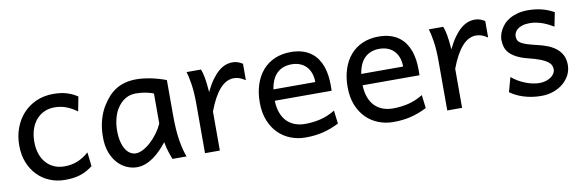

<svg xmlns="http://www.w3.org/2000/svg" viewBox="-42 -823 3496 1151"><g transform="rotate(-10 1705.5 -248.0)"><path d="M300.3 -507.8Q349.1 -507.8 384.5 -496.3Q419.9 -484.9 446.8 -466.3L429.7 -378.4Q396.5 -402.8 363.8 -415Q331.1 -427.2 293 -427.2Q260.3 -427.2 232.2 -414.8Q204.1 -402.3 183.3 -378.9Q162.6 -355.5 150.9 -321.3Q139.2 -287.1 139.2 -244.1Q139.2 -204.6 149.9 -172.4Q160.6 -140.1 180.7 -116.9Q200.7 -93.8 229 -81.1Q257.3 -68.4 293 -68.4Q337.4 -68.4 373.5 -83.5Q409.7 -98.6 441.9 -127L451.7 -41.5Q433.1 -27.3 414.8 -17.3Q396.5 -7.3 376.5 -0.7Q356.4 5.9 333.5 9Q310.5 12.2 283.2 12.2Q233.9 12.2 190.9 -5.1Q147.9 -22.5 115.7 -55.2Q83.5 -87.9 64.9 -134.3Q46.4 -180.7 46.4 -239.3Q46.4 -294.4 64.2 -343.3Q82 -392.1 115 -428.7Q147.9 -465.3 195.1 -486.6Q242.2 -507.8 300.3 -507.8Z M986.3 -258.8Q986.3 -166.5 996.6 -103.8Q1006.8 -41 1022.9 0H937.5Q935.1 -6.3 930.7 -17.6Q926.3 -28.8 921.6 -43.2Q917 -57.6 912.8 -74.2Q908.7 -90.8 905.8 -107.4Q886.7 -83 865.5 -61.5Q844.2 -40 820.8 -23.4Q797.4 -6.8 772 2.7Q746.6 12.2 720.2 12.2Q689.5 12.2 658.9 -1Q628.4 -14.2 604 -40.5Q579.6 -66.9 564.5 -106.7Q549.3 -146.5 549.3 -200.2Q549.3 -256.3 561.8 -302Q574.2 -347.7 595.7 -383.3Q614.7 -414.6 636.2 -438Q657.7 -461.4 683.3 -476.8Q709 -492.2 739.7 -500Q770.5 -507.8 808.1 -507.8Q826.7 -507.8 849.4 -505.1Q872.1 -502.4 895.8 -497.6Q919.4 -492.7 942.9 -485.8Q966.3 -479 986.3 -471.2ZM788.6 -424.8Q772.9 -424.8 757.1 -421.1Q741.2 -417.5 725.8 -408.7Q710.4 -399.9 696 -385.5Q681.6 -371.1 668.9 -349.1Q655.8 -326.7 647.7 -293.2Q639.6 -259.8 639.6 -224.6Q639.6 -184.1 647.2 -155Q654.8 -126 667.2 -107.2Q679.7 -88.4 695.6 -79.6Q711.4 -70.8 727.5 -70.8Q748 -70.8 772.2 -83.5Q796.4 -96.2 819.3 -117.2Q842.3 -138.2 862.5 -165.5Q882.8 -192.9 896 -222.2V-405.3Q888.7 -408.7 877.2 -412.1Q865.7 -415.5 851.8 -418.5Q837.9 -421.4 821.5 -423.1Q805.2 -424.8 788.6 -424.8Z M1452.6 -388.2Q1441.9 -395 1433.1 -399.7Q1424.3 -404.3 1416 -407.2Q1407.7 -410.2 1399.4 -411.4Q1391.1 -412.6 1381.8 -412.6Q1291 -412.6 1225.6 -237.8V0H1135.3V-300.3Q1135.3 -372.6 1127.2 -422.6Q1119.1 -472.7 1110.8 -498H1198.7Q1207 -478 1213.1 -444.6Q1219.2 -411.1 1223.1 -356.4Q1243.2 -398.4 1263.9 -427.2Q1284.7 -456.1 1305.9 -474.1Q1327.1 -492.2 1348.6 -500Q1370.1 -507.8 1391.6 -507.8Q1410.2 -507.8 1425.5 -502Q1440.9 -496.1 1452.6 -488.3Z M1745.6 -507.8Q1785.6 -507.8 1816.4 -498.3Q1847.2 -488.8 1869.6 -471.9Q1892.1 -455.1 1907.2 -432.6Q1922.4 -410.2 1931.4 -384.3Q1940.4 -358.4 1944.3 -330.3Q1948.2 -302.2 1948.2 -274.9Q1948.2 -268.1 1948.2 -255.9Q1948.2 -243.7 1947.8 -236.8H1601.6Q1603 -193.8 1615 -162.1Q1627 -130.4 1647.7 -109.6Q1668.5 -88.9 1696.5 -78.6Q1724.6 -68.4 1757.8 -68.4Q1805.2 -68.4 1850.6 -79.1Q1896 -89.8 1940.9 -117.2L1950.7 -36.6Q1924.8 -23.4 1899.9 -14.2Q1875 -4.9 1850.1 1Q1825.2 6.8 1799.6 9.5Q1773.9 12.2 1745.6 12.2Q1698.7 12.2 1656.2 -4.2Q1613.8 -20.5 1581.5 -52.5Q1549.3 -84.5 1530.3 -131.8Q1511.2 -179.2 1511.2 -241.7Q1511.2 -302.2 1527.6 -351.3Q1543.9 -400.4 1574.2 -435.3Q1604.5 -470.2 1647.9 -489Q1691.4 -507.8 1745.6 -507.8ZM1738.3 -434.6Q1684.6 -434.6 1650.4 -403.1Q1616.2 -371.6 1605.5 -305.2H1860.4Q1860.4 -336.4 1851.3 -360.6Q1842.3 -384.8 1825.9 -401.4Q1809.6 -418 1787.1 -426.3Q1764.6 -434.6 1738.3 -434.6Z M2280.3 -507.8Q2320.3 -507.8 2351.1 -498.3Q2381.8 -488.8 2404.3 -471.9Q2426.8 -455.1 2441.9 -432.6Q2457 -410.2 2466.1 -384.3Q2475.1 -358.4 2479 -330.3Q2482.9 -302.2 2482.9 -274.9Q2482.9 -268.1 2482.9 -255.9Q2482.9 -243.7 2482.4 -236.8H2136.2Q2137.7 -193.8 2149.7 -162.1Q2161.6 -130.4 2182.4 -109.6Q2203.1 -88.9 2231.2 -78.6Q2259.3 -68.4 2292.5 -68.4Q2339.8 -68.4 2385.3 -79.1Q2430.7 -89.8 2475.6 -117.2L2485.4 -36.6Q2459.5 -23.4 2434.6 -14.2Q2409.7 -4.9 2384.8 1Q2359.9 6.8 2334.2 9.5Q2308.6 12.2 2280.3 12.2Q2233.4 12.2 2190.9 -4.2Q2148.4 -20.5 2116.2 -52.5Q2084 -84.5 2064.9 -131.8Q2045.9 -179.2 2045.9 -241.7Q2045.9 -302.2 2062.3 -351.3Q2078.6 -400.4 2108.9 -435.3Q2139.2 -470.2 2182.6 -489Q2226.1 -507.8 2280.3 -507.8ZM2272.9 -434.6Q2219.2 -434.6 2185.1 -403.1Q2150.9 -371.6 2140.1 -305.2H2395Q2395 -336.4 2386 -360.6Q2377 -384.8 2360.6 -401.4Q2344.2 -418 2321.8 -426.3Q2299.3 -434.6 2272.9 -434.6Z M2927.2 -388.2Q2916.5 -395 2907.7 -399.7Q2898.9 -404.3 2890.6 -407.2Q2882.3 -410.2 2874 -411.4Q2865.7 -412.6 2856.4 -412.6Q2765.6 -412.6 2700.2 -237.8V0H2609.9V-300.3Q2609.9 -372.6 2601.8 -422.6Q2593.8 -472.7 2585.4 -498H2673.3Q2681.6 -478 2687.7 -444.6Q2693.8 -411.1 2697.8 -356.4Q2717.8 -398.4 2738.5 -427.2Q2759.3 -456.1 2780.5 -474.1Q2801.8 -492.2 2823.2 -500Q2844.7 -507.8 2866.2 -507.8Q2884.8 -507.8 2900.1 -502Q2915.5 -496.1 2927.2 -488.3Z M3190.9 -507.8Q3217.3 -507.8 3240.5 -504.4Q3263.7 -501 3283 -495.4Q3302.2 -489.7 3318.4 -482.7Q3334.5 -475.6 3347.2 -468.8L3330.1 -383.3Q3317.9 -390.6 3302.5 -398.7Q3287.1 -406.7 3269.3 -413.6Q3251.5 -420.4 3230.7 -425Q3210 -429.7 3187.5 -429.7Q3160.6 -429.7 3142.1 -423.8Q3123.5 -418 3112.3 -408.9Q3101.1 -399.9 3095.9 -388.4Q3090.8 -377 3090.8 -366.2Q3090.8 -353.5 3094.7 -343.8Q3098.6 -334 3111.1 -325.7Q3123.5 -317.4 3146.5 -309.6Q3169.4 -301.8 3208 -293Q3241.2 -285.6 3270.5 -274.2Q3299.8 -262.7 3321.8 -245.1Q3343.8 -227.5 3356.4 -202.9Q3369.1 -178.2 3369.1 -144Q3369.1 -110.8 3354.5 -82.5Q3339.8 -54.2 3314.5 -33Q3289.1 -11.7 3254.9 0.2Q3220.7 12.2 3181.2 12.2Q3151.4 12.2 3123.8 7.8Q3096.2 3.4 3072 -4.4Q3047.9 -12.2 3027.8 -22.5Q3007.8 -32.7 2993.2 -43.9L3017.6 -131.8Q3034.2 -117.2 3054.9 -105Q3075.7 -92.8 3097.7 -84Q3119.6 -75.2 3141.8 -70.6Q3164.1 -65.9 3183.6 -65.9Q3205.1 -65.9 3222.9 -71.5Q3240.7 -77.1 3253.7 -86.2Q3266.6 -95.2 3273.9 -107.2Q3281.2 -119.1 3281.2 -131.8Q3281.2 -145.5 3275.6 -157.5Q3270 -169.4 3255.1 -180.4Q3240.2 -191.4 3214.1 -201.7Q3188 -211.9 3147 -222.2Q3102.5 -232.9 3074.5 -247.6Q3046.4 -262.2 3030.5 -279.8Q3014.6 -297.4 3008.8 -317.9Q3002.9 -338.4 3002.9 -361.3Q3002.9 -372.6 3006.6 -387.7Q3010.3 -402.8 3018.8 -419.2Q3027.3 -435.5 3041.3 -451.4Q3055.2 -467.3 3076.2 -479.7Q3097.2 -492.2 3125.5 -500Q3153.8 -507.8 3190.9 -507.8Z"/></g></svg>

Font: Andika DR AuSIL
Style: Regular
Weight: 400
Designer: Annie Olsen & Victor Gaultney
Foundry: SIL International
Version: Version 0.003